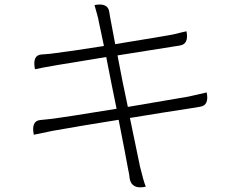

<svg xmlns="http://www.w3.org/2000/svg" viewBox="-20 -789 1040 835"><path d="M432 -589Q425 -621 419 -651Q413 -681 410 -693Q408 -706 403 -724L391 -767Q449 -778 455 -738L459 -714Q460 -710 481 -597Q702 -633 732 -639Q749 -643 769 -648L791 -653Q802 -597 762 -591L743 -588Q724 -585 636 -571Q548 -557 491 -548Q512 -436 536 -324Q765 -363 800 -369L879 -387Q890 -331 851 -325L809 -318Q703 -302 545 -276Q587 -73 589 -64Q604 -2 614 23Q553 36 544 -12Q543 -28 537 -54Q528 -105 496 -268Q350 -245 209 -220L127 -203Q115 -263 155 -267L194 -271Q256 -278 487 -316Q481 -345 465 -424Q449 -503 442 -541Q180 -499 132 -488Q120 -549 160 -552L198 -555Q288 -566 432 -589Z"/></svg>

Font: Swei Half Moon CJK SC
Style: Light
Weight: 300
Version: Version 2.071